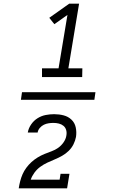

<svg xmlns="http://www.w3.org/2000/svg" viewBox="-20 -868 640 1056"><path d="M211 -444V-492H302L351 -786L279 -735L251 -770L361 -848H415L356 -492H433L432 -444ZM95 -319 101 -361H505L499 -319ZM83 168Q86 148 91 128.5Q96 109 104 90.5Q112 72 125 54.5Q138 37 153.5 23Q169 9 187 -2Q205 -13 224.5 -21Q244 -29 263.5 -36Q283 -43 300 -55Q317 -67 329.5 -85Q342 -103 345 -122V-123Q348 -138 344 -152.5Q340 -167 329 -176Q318 -185 303.5 -188.5Q289 -192 274 -192Q261 -192 247.5 -190Q234 -188 221.5 -182Q209 -176 199 -164.5Q189 -153 187 -139H133V-140Q137 -163 151.5 -184Q166 -205 187 -218Q208 -231 231.5 -235.5Q255 -240 278 -240Q305 -240 330 -233.5Q355 -227 373 -210Q391 -193 396.5 -167.5Q402 -142 398 -115Q394 -94 384 -74Q374 -54 357.5 -38Q341 -22 321.5 -11Q302 0 281.5 8.5Q261 17 240.5 26.5Q220 36 201.5 49.5Q183 63 169.5 81.5Q156 100 149 120H308L313 88H362L349 168Z"/></svg>

Font: Iosevka HT Light Extended
Style: Italic
Weight: 300
Width: 7
Italic angle: -9°
Monospace: yes
Designer: Belleve Invis
Foundry: Belleve Invis
Version: Version 32.3.0; ttfautohint (v1.8.4)